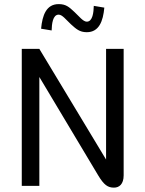

<svg xmlns="http://www.w3.org/2000/svg" viewBox="-20 -882 690 911"><path d="M258.3 -862.5C200 -862.5 180.8 -810 175 -745.8L225 -737.5C225.8 -767.5 230 -812.5 258.3 -812.5C275.8 -812.5 293.3 -788.3 316.7 -766.7C340.8 -745 357.5 -729.2 391.7 -729.2C450 -729.2 469.2 -781.7 475 -845.8L425 -854.2C424.2 -824.2 420 -779.2 391.7 -779.2C374.2 -779.2 355 -805 333.3 -825C307.5 -849.2 292.5 -862.5 258.3 -862.5ZM166.7 0V-516.7L445.8 -50C473.3 -4.2 491.7 8.3 520.8 8.3C545.8 8.3 566.7 -8.3 566.7 -50V-650H483.3V-125L166.7 -650H83.3V0Z"/></svg>

Font: BoonHome
Style: Book
Weight: 400
Designer: Sungsit Sawaiwan
Foundry: Sungsit Sawaiwan
Version: Version 0.2